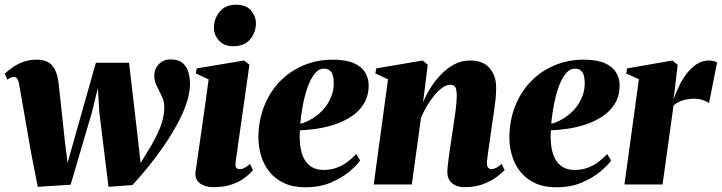

<svg xmlns="http://www.w3.org/2000/svg" viewBox="-22 -782 3060 814"><path d="M138 10 109.5 -136.5 59 -425.5Q55.5 -443 50.2 -449.5Q45 -456 36.5 -456Q29.5 -456 23.5 -453Q17.5 -450 9.5 -444L-1.5 -469.5Q12 -483 31.8 -496.8Q51.5 -510.5 77.2 -519.8Q103 -529 133.5 -529Q178 -529 199.5 -504Q221 -479 226.5 -429L253.5 -179.5L264.5 -91L294.5 -198L384.5 -516H525L563.5 -186.5L574 -91L616 -159.5Q631 -185 642.2 -208Q653.5 -231 660.8 -251.8Q668 -272.5 671.2 -291.5Q674.5 -310.5 674.5 -328Q674.5 -352.5 664 -374Q653.5 -395.5 642.8 -417.2Q632 -439 632 -462.5Q632 -489.5 651.2 -509.8Q670.5 -530 701 -530Q735 -530 752.8 -514.2Q770.5 -498.5 777 -474.5Q783.5 -450.5 783.5 -426.5Q783.5 -388 768.2 -343Q753 -298 726.8 -250.8Q700.5 -203.5 668.5 -157.5Q636.5 -111.5 603 -70.5Q569.5 -29.5 539.5 2.5L438 10L399 -307L393 -409L368 -307L277.5 1Z M883.5 11.5Q862.5 11.5 844 5Q825.5 -1.5 814.8 -16Q804 -30.5 807 -54Q808 -61.5 811.8 -86Q815.5 -110.5 820.8 -148.5Q826 -186.5 833 -234Q840 -281.5 847.5 -335.5Q855 -389.5 862.5 -445.5L808.5 -470.5L812 -492L1013 -525.5L1035.5 -507.5L977 -96Q975 -78 979.2 -71.5Q983.5 -65 992.5 -65Q1004 -65 1014.2 -70Q1024.5 -75 1038 -87L1050.5 -60.5Q1036.5 -44 1013.8 -27Q991 -10 958.5 0.8Q926 11.5 883.5 11.5ZM966 -586Q928 -586 906.2 -610.2Q884.5 -634.5 885 -665Q885.5 -704.5 910 -733.2Q934.5 -762 978.5 -762Q1022 -762 1042.5 -737Q1063 -712 1063 -683Q1063 -645.5 1038.8 -615.8Q1014.5 -586 966 -586Z M1505 -101.5Q1491 -81.5 1459.8 -55Q1428.5 -28.5 1381.2 -8.2Q1334 12 1272 12Q1220 12 1182.2 -5.8Q1144.5 -23.5 1120.5 -53.5Q1096.5 -83.5 1085.2 -120.5Q1074 -157.5 1073.5 -196.5Q1073.5 -268.5 1097 -329.5Q1120.5 -390.5 1163 -435Q1205.5 -479.5 1263.2 -504.2Q1321 -529 1388.5 -529Q1443.5 -529 1476.8 -514.8Q1510 -500.5 1525.2 -476.2Q1540.5 -452 1541 -421Q1541 -375.5 1521 -342.8Q1501 -310 1468.2 -288.5Q1435.5 -267 1396.8 -254.2Q1358 -241.5 1319 -236Q1280 -230.5 1249.5 -229.5Q1247 -194.5 1251 -163.8Q1255 -133 1266.5 -110.2Q1278 -87.5 1298.8 -74.5Q1319.5 -61.5 1350 -61.5Q1382 -61.5 1408 -71.8Q1434 -82 1454 -97.8Q1474 -113.5 1488 -129ZM1352.5 -491Q1328.5 -491 1311 -468.2Q1293.5 -445.5 1281.2 -409.8Q1269 -374 1261.5 -333.5Q1254 -293 1251 -257.5Q1266.5 -260.5 1285.2 -269.8Q1304 -279 1323 -293.8Q1342 -308.5 1357.8 -329Q1373.5 -349.5 1383.2 -374.8Q1393 -400 1393 -430Q1392.5 -465.5 1381.2 -478.2Q1370 -491 1352.5 -491Z M1771.5 -348Q1783.5 -377 1802.5 -408Q1821.5 -439 1847.2 -465.8Q1873 -492.5 1903.8 -509Q1934.5 -525.5 1970.5 -525.5Q2026.5 -525.5 2054 -493Q2081.5 -460.5 2081.5 -411Q2081.5 -384.5 2078.5 -357Q2075.5 -329.5 2071.2 -301.8Q2067 -274 2063 -247Q2060 -222.5 2055.5 -193.5Q2051 -164.5 2047.5 -137.8Q2044 -111 2042 -94Q2042 -76 2048 -70.5Q2054 -65 2060.5 -65Q2069 -65 2080.5 -70Q2092 -75 2105 -87L2117.5 -61Q2106 -48.5 2083.2 -31.5Q2060.5 -14.5 2026.5 -1.5Q1992.5 11.5 1945.5 11.5Q1926 11.5 1909.8 4.2Q1893.5 -3 1884 -17.2Q1874.5 -31.5 1874.5 -53.5Q1874.5 -63 1876.5 -81.8Q1878.5 -100.5 1881.8 -124.2Q1885 -148 1888.8 -172.5Q1892.5 -197 1895.5 -217Q1899 -241 1902.5 -264Q1906 -287 1908.8 -307.8Q1911.5 -328.5 1913 -345.5Q1914.5 -362.5 1914.5 -373.5Q1914.5 -390.5 1912.2 -401.5Q1910 -412.5 1904 -417.5Q1898 -422.5 1886 -422.5Q1870.5 -422.5 1852.8 -409.8Q1835 -397 1818.2 -376.2Q1801.5 -355.5 1787 -331Q1772.5 -306.5 1763 -283L1724 0H1562.5L1623 -446L1569.5 -470.5L1573 -492L1770 -525.5L1791.5 -507.5Z M2569 -101.5Q2555 -81.5 2523.8 -55Q2492.5 -28.5 2445.2 -8.2Q2398 12 2336 12Q2284 12 2246.2 -5.8Q2208.5 -23.5 2184.5 -53.5Q2160.5 -83.5 2149.2 -120.5Q2138 -157.5 2137.5 -196.5Q2137.5 -268.5 2161 -329.5Q2184.5 -390.5 2227 -435Q2269.5 -479.5 2327.2 -504.2Q2385 -529 2452.5 -529Q2507.5 -529 2540.8 -514.8Q2574 -500.5 2589.2 -476.2Q2604.5 -452 2605 -421Q2605 -375.5 2585 -342.8Q2565 -310 2532.2 -288.5Q2499.5 -267 2460.8 -254.2Q2422 -241.5 2383 -236Q2344 -230.5 2313.5 -229.5Q2311 -194.5 2315 -163.8Q2319 -133 2330.5 -110.2Q2342 -87.5 2362.8 -74.5Q2383.5 -61.5 2414 -61.5Q2446 -61.5 2472 -71.8Q2498 -82 2518 -97.8Q2538 -113.5 2552 -129ZM2416.5 -491Q2392.5 -491 2375 -468.2Q2357.5 -445.5 2345.2 -409.8Q2333 -374 2325.5 -333.5Q2318 -293 2315 -257.5Q2330.5 -260.5 2349.2 -269.8Q2368 -279 2387 -293.8Q2406 -308.5 2421.8 -329Q2437.5 -349.5 2447.2 -374.8Q2457 -400 2457 -430Q2456.5 -465.5 2445.2 -478.2Q2434 -491 2416.5 -491Z M2625.5 0 2686.5 -446 2633 -470.5 2636.5 -492 2829 -525.5 2851 -507 2840.5 -416 2833.5 -361Q2843.5 -389 2857.5 -418Q2871.5 -447 2890.2 -471.2Q2909 -495.5 2932.5 -510.5Q2956 -525.5 2983.5 -525.5Q2997 -525.5 3005.8 -522.5Q3014.5 -519.5 3018 -517L2984 -344.5Q2981 -348.5 2962.5 -356Q2944 -363.5 2921.5 -363.5Q2908 -363.5 2895.2 -361.5Q2882.5 -359.5 2871.2 -356Q2860 -352.5 2850.5 -347.2Q2841 -342 2833.5 -335L2787 0Z"/></svg>

Font: Merriweather 120pt Black
Style: Italic
Weight: 900
Italic angle: -7.8°
Version: Version 2.101